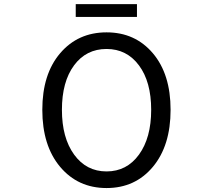

<svg xmlns="http://www.w3.org/2000/svg" viewBox="-20 -905 1040 937"><path d="M186.5 -369.1Q186.5 -543 273.4 -645Q360.4 -747.1 500 -747.1Q639.6 -747.1 726.1 -645Q812.5 -543 812.5 -369.1Q812.5 -194.3 726.1 -90.8Q639.6 12.7 500 12.7Q360.4 12.7 273.4 -90.8Q186.5 -194.3 186.5 -369.1ZM500 -666Q400.4 -666 341.3 -585.9Q282.2 -505.9 282.2 -369.1Q282.2 -232.4 341.8 -150.4Q401.4 -68.4 500 -68.4Q598.6 -68.4 658.2 -150.4Q717.8 -232.4 717.8 -369.1Q717.8 -505.9 658.2 -585.9Q598.6 -666 500 -666ZM349.6 -822.3V-884.8H648.4V-822.3Z"/></svg>

Font: GenEi Gothic M Regular
Style: Regular
Weight: 400
Designer: o_tamon (Modified); [Source Han Sans]
Ryoko NISHIZUKA  (kana & ideographs); Paul D. Hunt (Latin, Greek & Cyrillic); Wenl
Version: Version 1.1a;Original Version 1.004